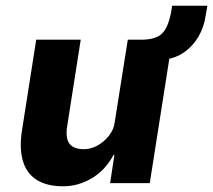

<svg xmlns="http://www.w3.org/2000/svg" viewBox="-20 -642 747 673"><path d="M201 11Q144 11 108 -12Q72 -35 59.5 -80.5Q47 -126 58 -191L107 -503H263L216 -203Q211 -175 215.5 -156Q220 -137 235 -128Q250 -119 273 -119Q299 -119 322 -132Q345 -145 362 -166.5Q379 -188 382 -213L428 -503H584L505 0H366L381 -99H378Q349 -45 301.5 -17Q254 11 201 11ZM557 -433 480 -487 483 -503Q512 -504 531.5 -513Q551 -522 562.5 -544.5Q574 -567 581 -605L583 -622H707L701 -588Q695 -546 675 -512.5Q655 -479 625 -458.5Q595 -438 557 -433Z"/></svg>

Font: Nunito Sans 7pt SemiCondensed ExtraBold
Style: Italic
Weight: 800
Width: 4
Italic angle: -9°
Designer: Vernon Adams
Foundry: Vernon Adams
Version: Version 3.101;gftools[0.9.27]